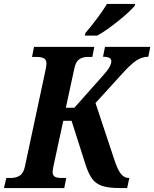

<svg xmlns="http://www.w3.org/2000/svg" viewBox="-58 -951 780 971"><path d="M-38 0 -26 -51H-2Q23 -51 42 -63Q61 -75 68 -109L174 -605Q175 -612 176 -618.5Q177 -625 177 -630Q177 -649 164 -656Q151 -663 127 -663H104L114 -714H419L409 -663H385Q360 -663 342.5 -651Q325 -639 318 -605L275 -406H318L455 -560Q486 -594 495.5 -611.5Q505 -629 505 -642Q505 -664 463 -664L473 -714H702L692 -664Q659 -664 629.5 -643.5Q600 -623 558 -576L425 -430L523 -135Q539 -88 555.5 -69.5Q572 -51 592 -51H596L585 0H547Q490 0 458 -11Q426 -22 408 -47Q390 -72 376 -114L304 -340H262L212 -109Q211 -101 209.5 -94.5Q208 -88 208 -83Q208 -64 219 -57.5Q230 -51 252 -51H277L267 0ZM371 -771 374 -784Q399 -813 430.5 -854.5Q462 -896 483 -931H626L623 -921Q612 -908 590.5 -888Q569 -868 541.5 -846Q514 -824 486 -804Q458 -784 434 -771Z"/></svg>

Font: Noto Serif Condensed
Style: Bold Italic
Weight: 700
Width: 3
Italic angle: -12°
Designer: Monotype Design Team
Foundry: Monotype Imaging Inc.
Version: Version 2.014